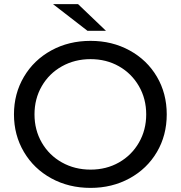

<svg xmlns="http://www.w3.org/2000/svg" viewBox="-20 -907 880 935"><path d="M48 -350Q48 -451 96.5 -533Q145 -615 230 -661.5Q315 -708 421 -708Q526 -708 611 -661.5Q696 -615 744 -533.5Q792 -452 792 -350Q792 -248 744 -166.5Q696 -85 611 -38.5Q526 8 421 8Q315 8 230 -38.5Q145 -85 96.5 -167Q48 -249 48 -350ZM692 -350Q692 -426 656.5 -487.5Q621 -549 559.5 -584Q498 -619 421 -619Q344 -619 281.5 -584Q219 -549 183.5 -487.5Q148 -426 148 -350Q148 -274 183.5 -212.5Q219 -151 281.5 -116Q344 -81 421 -81Q498 -81 559.5 -116Q621 -151 656.5 -212.5Q692 -274 692 -350ZM238 -887H360L496 -757H406Z"/></svg>

Font: Montserrat Alternates Medium
Style: Regular
Weight: 500
Designer: Julieta Ulanovsky
Foundry: Julieta Ulanovsky
Version: Version 7.200